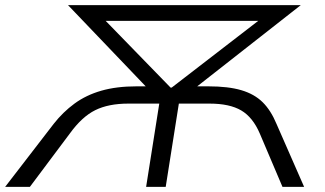

<svg xmlns="http://www.w3.org/2000/svg" viewBox="-45 -725 1262 745"><path d="M-25 0 163 -244Q199 -290 244 -323Q289 -356 348 -373Q407 -390 485 -390H581L549 -360L219 -705H1122L682 -360L663 -390H763Q841 -390 891.5 -375Q942 -360 974 -328.5Q1006 -297 1028 -244L1135 0H1051L963 -207Q936 -270 891 -296.5Q846 -323 768 -323H649L598 0H522L573 -323H453Q376 -323 324.5 -297.5Q273 -272 226 -207L71 0ZM617 -385H621L1001 -678L1008 -644H314L332 -678Z"/></svg>

Font: Nunito Sans 7pt Expanded Light
Style: Italic
Weight: 300
Width: 7
Italic angle: -9°
Designer: Vernon Adams
Foundry: Vernon Adams
Version: Version 3.101;gftools[0.9.27]